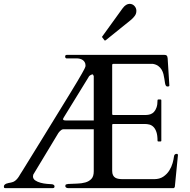

<svg xmlns="http://www.w3.org/2000/svg" viewBox="-20 -972 982 992"><path d="M0 -8.8Q0 -13.7 3.7 -17.3Q7.3 -21 12.7 -23.2Q18.1 -25.4 24.7 -26.6Q31.2 -27.8 36.6 -28.8Q49.3 -31.2 57.4 -37.4Q65.4 -43.5 71.8 -51.8Q78.1 -60.1 83.7 -70.3Q89.4 -80.6 96.7 -90.8Q157.2 -188.5 203.1 -263.2Q249 -337.9 283.2 -393.6Q317.4 -449.2 341.1 -487.8Q364.7 -526.4 380.1 -552.2Q395.5 -578.1 403.8 -593Q412.1 -607.9 416.3 -616Q420.4 -624 421.1 -627.2Q421.9 -630.4 421.9 -633.3Q421.9 -643.6 417.7 -650.6Q413.6 -657.7 407 -662.1Q400.4 -666.5 392.1 -668.5Q383.8 -670.4 375.5 -670.4H322.8Q321.3 -670.4 318.8 -673.1Q316.4 -675.8 316.4 -678.7Q316.4 -682.1 317.9 -685.3Q319.3 -688.5 325.2 -688.5H828.6Q837.4 -688.5 841.3 -685.1Q845.2 -681.6 846.2 -670.9L855 -529.8Q855 -527.3 852.5 -526.1Q850.1 -524.9 846.7 -524.9Q842.8 -524.9 840.8 -525.9Q838.9 -526.9 837.4 -528.8Q834 -533.7 832.5 -543.2Q831.1 -552.7 829.3 -564.5Q827.6 -576.2 824.5 -588.9Q821.3 -601.6 814.9 -612.3Q808.6 -623 797.6 -631.1Q786.6 -639.2 769.5 -642.1H565.9Q559.6 -642.1 559.6 -635.7V-382.8Q559.6 -377.9 564.5 -377.9H733.4Q745.1 -377.9 756.1 -381.3Q767.1 -384.8 775.4 -393.6Q783.7 -402.3 788.8 -417Q793.9 -431.6 793.9 -454.1Q793.9 -458 797.9 -458H809.6Q813.5 -458 813.5 -454.1V-245.1Q813.5 -242.7 812 -241.9Q810.5 -241.2 809.6 -241.2H797.9Q795.4 -241.2 794.7 -242.7Q793.9 -244.1 793.9 -245.1Q793.9 -272.5 788.3 -289.3Q782.7 -306.2 773.4 -315.7Q764.2 -325.2 752.2 -328.4Q740.2 -331.5 727.1 -331.5H564.5Q559.6 -331.5 559.6 -326.7V-89.4Q559.6 -75.2 564 -66.7Q568.4 -58.1 575.9 -53.7Q583.5 -49.3 593.3 -47.9Q603 -46.4 613.8 -46.4H776.4Q804.7 -46.4 823.7 -59.3Q842.8 -72.3 854.5 -90.8Q866.2 -109.4 871.8 -129.4Q877.4 -149.4 878.9 -163.6Q880.4 -177.2 893.6 -177.2Q896 -177.2 897.7 -175.3Q899.4 -173.3 899.4 -170.9L883.3 -6.8Q882.3 -4.4 880.6 -2.2Q878.9 0 876.5 0H332Q326.7 0 322 -2.7Q317.4 -5.4 317.4 -10.7Q317.4 -17.6 322 -19.3Q326.7 -21 332 -21.5Q354.5 -22.9 377.9 -23.4Q401.4 -23.9 420.7 -29.3Q439.9 -34.7 452.1 -47.6Q464.4 -60.5 464.4 -86.9V-304.2H308.1Q302.7 -304.2 298.1 -301.3Q293.5 -298.3 289.8 -294.7Q286.1 -291 283.9 -287.8Q281.7 -284.7 281.2 -284.2L151.9 -69.8Q150.4 -65.4 150.4 -61Q150.4 -47.9 161.9 -40Q173.3 -32.2 189.5 -27.8Q205.6 -23.4 222.4 -22Q239.3 -20.5 250 -20Q254.9 -19 258.3 -16.1Q261.7 -13.2 261.7 -9.8Q261.7 -5.4 260 -2.7Q258.3 0 252.9 0H7.8Q2 0 1 -2.4Q0 -4.9 0 -8.8ZM306.2 -358.9Q305.7 -357.9 305.7 -356Q305.7 -349.6 321.3 -349.6H464.4V-578.6Q460.9 -587.9 458.5 -587.9Q457 -587.9 454.1 -586.9Q451.2 -585.9 448 -584.2Q444.8 -582.5 441.9 -579.8Q439 -577.1 438 -574.2L310.1 -366.2ZM508.8 -778.3Q506.8 -780.3 506.8 -781.2Q506.8 -782.2 508.8 -784.2L612.8 -928.2Q622.1 -940.9 631.3 -946.5Q640.6 -952.1 649.4 -952.1Q664.6 -952.1 674.6 -941.2Q684.6 -930.2 684.6 -916Q684.6 -900.9 676 -889.6Q667.5 -878.4 657.7 -870.1L526.4 -764.2Q523.9 -762.7 522.9 -762.7Q521 -762.7 520.8 -762.9Q520.5 -763.2 519.5 -764.2Z"/></svg>

Font: Kurinto Book Core
Style: Regular
Weight: 400
Designer: Kurinto was developed by Clint Goss from a range of fonts that are compatible with the SIL Open Font License Version 1.1
Foundry: Clinton F. Goss
Version: Version 2.196; July 25, 2020